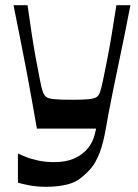

<svg xmlns="http://www.w3.org/2000/svg" viewBox="-20 -509 530 739"><path d="M49 194V82Q58 86 78.5 94.5Q99 103 127.5 109Q156 115 188 115Q234 115 265.5 101Q297 87 318 62Q330 47 337.5 29.5Q345 12 350 -14H122Q112 -72 102 -127Q92 -182 81.5 -238.5Q71 -295 58.5 -356.5Q46 -418 32 -489H86Q94 -431 102.5 -376Q111 -321 119.5 -276Q128 -231 134 -200Q140 -169 144 -158Q149 -144 156.5 -137Q164 -130 186.5 -127.5Q209 -125 256 -125Q302 -125 324 -127.5Q346 -130 354 -137Q362 -144 366 -158Q370 -169 376.5 -200Q383 -231 392 -276.5Q401 -322 410 -376.5Q419 -431 428 -489H482Q471 -432 459 -372.5Q447 -313 435 -256.5Q423 -200 413.5 -152.5Q404 -105 397.5 -71Q391 -37 389 -23Q378 42 363.5 79Q349 116 332.5 136Q316 156 296 172Q273 193 237 201.5Q201 210 158 210Q123 210 93.5 204.5Q64 199 49 194Z"/></svg>

Font: Ojuju SemiBold
Style: Regular
Weight: 600
Designer: Chisaokwu Joboson, Mirko Velimirovic
Foundry: Udi Foundry
Version: Version 1.000